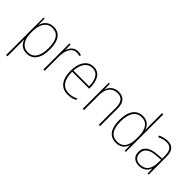

<svg xmlns="http://www.w3.org/2000/svg" viewBox="34 -1639 2751 2751"><g transform="rotate(45 1409.0 -264.0)"><path d="M282 -538C181 -538 128 -472 108 -403H106L105 -528H84V232H110V-4C110 -42 109 -80 108 -113H110C129 -49 179 10 274 10C397 10 472 -85 472 -269C472 -447 406 -538 282 -538ZM281 -513C390 -513 445 -430 445 -269C445 -93 378 -15 275 -15C175 -15 110 -94 110 -246V-275C110 -419 170 -513 281 -513Z M776 -536C698 -536 653 -478 635 -420H633L630 -528H608V0H634V-290C634 -410 679 -510 776 -510C800 -510 819 -507 837 -501L844 -525C824 -532 801 -536 776 -536Z M1094 -538C960 -538 896 -416 896 -261C896 -100 960 10 1107 10C1163 10 1206 -1 1248 -23V-51C1196 -24 1160 -15 1107 -15C985 -15 921 -105 922 -269H1267V-295C1267 -427 1218 -538 1094 -538ZM1094 -513C1196 -513 1242 -420 1241 -293H923C933 -438 998 -513 1094 -513Z M1600 -538C1500 -538 1450 -477 1431 -416H1429L1426 -528H1405V0H1431V-305C1431 -446 1502 -513 1600 -513C1681 -513 1730 -465 1730 -352V0H1756V-357C1756 -481 1699 -538 1600 -538Z M2086 10C2182 10 2232 -48 2252 -110H2254L2256 0H2278V-760H2252V-526C2252 -491 2252 -457 2254 -420H2252C2234 -482 2181 -538 2092 -538C1962 -538 1889 -438 1889 -255C1889 -83 1953 10 2086 10ZM2086 -15C1969 -15 1916 -98 1916 -255C1916 -426 1979 -513 2093 -513C2197 -513 2252 -428 2252 -284V-248C2252 -103 2202 -15 2086 -15Z M2592 -537C2542 -537 2493 -523 2448 -501L2458 -476C2507 -502 2550 -512 2592 -512C2676 -512 2714 -467 2714 -347V-301L2626 -295C2487 -285 2404 -234 2404 -129C2404 -49 2451 10 2549 10C2646 10 2691 -42 2713 -99H2715L2718 0H2740V-353C2740 -483 2692 -537 2592 -537ZM2627 -271 2714 -277V-220C2713 -98 2664 -14 2549 -14C2474 -14 2432 -57 2432 -129C2432 -220 2505 -263 2627 -271Z"/></g></svg>

Font: Noto Sans Hebrew SemiCondensed Thin
Style: Regular
Weight: 100
Width: 4
Designer: Monotype Design Team
Foundry: Monotype Imaging Inc.
Version: Version 2.004